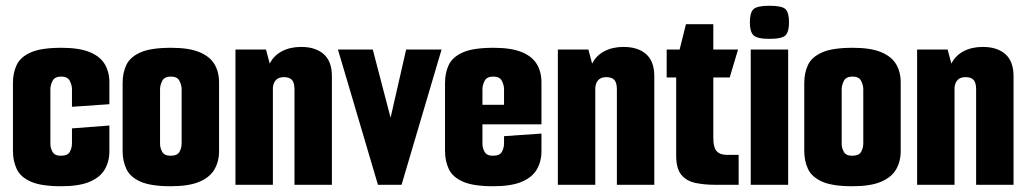

<svg xmlns="http://www.w3.org/2000/svg" viewBox="-20 -642 3569 667"><path d="M192 5Q123 5 87 -11Q51 -27 38 -55Q25 -83 25 -117V-354Q25 -389 38 -416.5Q51 -444 87 -460Q123 -476 194 -476Q255 -476 291.5 -461Q328 -446 344 -419Q360 -392 360 -356V-280L230 -271V-332Q230 -346 222.5 -361Q215 -376 193 -376Q170 -376 162.5 -361Q155 -346 155 -332V-142Q155 -128 162.5 -114.5Q170 -101 191 -101Q215 -101 222.5 -114.5Q230 -128 230 -144V-196L360 -206V-117Q360 -81 344 -53.5Q328 -26 291.5 -10.5Q255 5 192 5Z M573 5Q504 5 468 -11Q432 -27 419 -55Q406 -83 406 -117V-354Q406 -389 419 -416.5Q432 -444 468 -460Q504 -476 575 -476Q636 -476 672.5 -461Q709 -446 725 -419Q741 -392 741 -356V-117Q741 -81 725 -53.5Q709 -26 672.5 -10.5Q636 5 573 5ZM572 -101Q596 -101 603.5 -114.5Q611 -128 611 -144V-332Q611 -346 603.5 -361Q596 -376 574 -376Q551 -376 543.5 -361Q536 -346 536 -332V-142Q536 -128 543.5 -114.5Q551 -101 572 -101Z M798 -470H904L917 -421Q931 -449 959.5 -464Q988 -479 1026 -479Q1076 -479 1104.5 -454Q1133 -429 1133 -377V0H1003V-332Q1003 -354 994.5 -364Q986 -374 966 -374Q949 -374 939.5 -365Q930 -356 928 -338V0H798Z M1293 0 1154 -470H1275L1340 -221L1335 -225L1391 -470H1514L1375 0Z M1693 5Q1624 5 1588 -11Q1552 -27 1539 -55Q1526 -83 1526 -117V-354Q1526 -389 1539 -416.5Q1552 -444 1588 -460Q1624 -476 1695 -476Q1756 -476 1792.5 -461Q1829 -446 1845 -419Q1861 -392 1861 -356V-271L1731 -262V-332Q1731 -346 1723.5 -361Q1716 -376 1694 -376Q1671 -376 1663.5 -361Q1656 -346 1656 -332V-142Q1656 -128 1663.5 -114.5Q1671 -101 1692 -101Q1716 -101 1723.5 -114.5Q1731 -128 1731 -144V-169L1861 -178V-117Q1861 -81 1845 -53.5Q1829 -26 1792.5 -10.5Q1756 5 1693 5ZM1541 -210V-278H1861V-210Z M1918 -470H2024L2037 -421Q2051 -449 2079.5 -464Q2108 -479 2146 -479Q2196 -479 2224.5 -454Q2253 -429 2253 -377V0H2123V-332Q2123 -354 2114.5 -364Q2106 -374 2086 -374Q2069 -374 2059.5 -365Q2050 -356 2048 -338V0H1918Z M2465 0Q2427 0 2396 -6.5Q2365 -13 2347 -34.5Q2329 -56 2329 -102V-373H2296V-470H2341L2363 -558H2458V-470H2544L2515 -373H2458V-163Q2458 -130 2469.5 -117Q2481 -104 2505 -104H2546V0Z M2588 0V-470H2718V0ZM2653 -507Q2610 -507 2597.5 -519.5Q2585 -532 2585 -564Q2585 -598 2597.5 -610Q2610 -622 2653 -622Q2697 -622 2709 -610Q2721 -598 2721 -564Q2721 -532 2709 -519.5Q2697 -507 2653 -507Z M2941 5Q2872 5 2836 -11Q2800 -27 2787 -55Q2774 -83 2774 -117V-354Q2774 -389 2787 -416.5Q2800 -444 2836 -460Q2872 -476 2943 -476Q3004 -476 3040.5 -461Q3077 -446 3093 -419Q3109 -392 3109 -356V-117Q3109 -81 3093 -53.5Q3077 -26 3040.5 -10.5Q3004 5 2941 5ZM2940 -101Q2964 -101 2971.5 -114.5Q2979 -128 2979 -144V-332Q2979 -346 2971.5 -361Q2964 -376 2942 -376Q2919 -376 2911.5 -361Q2904 -346 2904 -332V-142Q2904 -128 2911.5 -114.5Q2919 -101 2940 -101Z M3166 -470H3272L3285 -421Q3299 -449 3327.5 -464Q3356 -479 3394 -479Q3444 -479 3472.5 -454Q3501 -429 3501 -377V0H3371V-332Q3371 -354 3362.5 -364Q3354 -374 3334 -374Q3317 -374 3307.5 -365Q3298 -356 3296 -338V0H3166Z"/></svg>

Font: Smooch Sans ExtraBold
Style: Regular
Weight: 800
Designer: Robert E. Leuschke
Foundry: Robert E. Leuschke
Version: Version 1.010